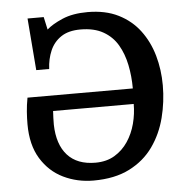

<svg xmlns="http://www.w3.org/2000/svg" viewBox="-52 -765 813 828"><g transform="rotate(-5 354.5 -351.0)"><path d="M320 12Q250 12 190 -17Q130 -46 93.5 -105.5Q57 -165 57 -255Q57 -280 59 -308.5Q61 -337 67 -369H523Q523 -422 513 -471Q503 -520 480.5 -558.5Q458 -597 418.5 -619.5Q379 -642 320 -642Q268 -642 236 -620.5Q204 -599 188.5 -563Q173 -527 171 -484H115L97 -709H167L179 -654Q202 -675 247 -694.5Q292 -714 357 -714Q434 -714 490 -686Q546 -658 582 -610Q618 -562 635.5 -500.5Q653 -439 653 -371Q653 -300 635.5 -231.5Q618 -163 579 -108Q540 -53 476 -20.5Q412 12 320 12ZM335 -64Q383 -64 418 -85Q453 -106 476 -140.5Q499 -175 510 -217Q521 -259 521 -302H172Q171 -292 170.5 -272Q170 -252 170 -243Q172 -157 214 -110.5Q256 -64 335 -64Z"/></g></svg>

Font: Literata 12pt Medium
Style: Regular
Weight: 500
Designer: Latin by Veronika Burian and Jose Scaglione. Greek by Irene Vlachou. Cyrillic by Vera Evstafieva.
Foundry: TypeTogether
Version: Version 3.002